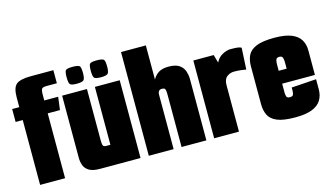

<svg xmlns="http://www.w3.org/2000/svg" viewBox="-76 -872 1936 1121"><g transform="rotate(-15 892.0 -311.0)"><path d="M49 -392H6V-470H49V-529Q49 -588 73 -607.5Q97 -627 161 -627H297V-548H235Q212 -548 206 -540Q200 -532 200 -500V-470H284L274 -392H200V0H49Z M411 0Q367 0 345 -14Q323 -28 315.5 -49.5Q308 -71 308 -93V-470H458V-159Q458 -141 461 -130.5Q464 -120 481 -120H506V-470H656V0ZM555 -515Q519 -515 513 -526.5Q507 -538 507 -566Q507 -597 513 -607Q519 -617 555 -617Q593 -617 599.5 -607Q606 -597 606 -566Q606 -538 599 -526.5Q592 -515 555 -515ZM409 -515Q373 -515 367 -526.5Q361 -538 361 -566Q361 -597 367 -607Q373 -617 409 -617Q447 -617 453.5 -607Q460 -597 460 -566Q460 -538 453 -526.5Q446 -515 409 -515Z M706 -627H856V-421Q870 -446 892 -459.5Q914 -473 951 -473Q995 -473 1017 -457Q1039 -441 1046.5 -417.5Q1054 -394 1054 -372V0H904V-319Q904 -337 901 -347.5Q898 -358 881 -358Q868 -358 862 -350.5Q856 -343 856 -326V0H706Z M1101 0V-470H1224L1238 -421Q1252 -450 1278.5 -464Q1305 -478 1327 -478Q1356 -478 1371 -476Q1386 -474 1393 -469L1386 -339Q1376 -341 1356.5 -343.5Q1337 -346 1313 -346Q1290 -346 1270.5 -331.5Q1251 -317 1251 -281V0Z M1592 5Q1519 5 1481.5 -11Q1444 -27 1430.5 -55.5Q1417 -84 1417 -120V-351Q1417 -388 1430.5 -416Q1444 -444 1481.5 -460Q1519 -476 1592 -476Q1655 -476 1693 -461Q1731 -446 1748 -418.5Q1765 -391 1765 -353V-275L1615 -265V-325Q1615 -333 1612 -347Q1609 -361 1591 -361Q1573 -361 1570 -347Q1567 -333 1567 -325V-150Q1567 -141 1570 -129Q1573 -117 1591 -117Q1609 -117 1612 -129Q1615 -141 1615 -150V-169L1765 -179V-118Q1765 -81 1748 -53Q1731 -25 1693 -10Q1655 5 1592 5ZM1433 -205V-283H1765V-205Z"/></g></svg>

Font: Smooch Sans Thin Black
Style: Regular
Weight: 900
Version: Version 1.010